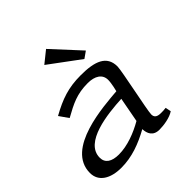

<svg xmlns="http://www.w3.org/2000/svg" viewBox="-180 -792 931 931"><g transform="rotate(-45 285.5 -326.0)"><path d="M1 -83C1 -24 53 7 127 7C200 7 266 -18 331 -54C332 -23 345 7 388 7C418 7 464 0 490 -18L484 -47C473 -45 461 -45 450 -45C420 -45 412 -57 412 -74C412 -101 461 -324 461 -354C461 -428 401 -450 305 -450C219 -450 163 -430 87 -388L120 -341C185 -377 227 -399 302 -399C350 -399 383 -379 383 -340C383 -315 372 -273 372 -273C281 -265 1 -250 1 -83ZM87 -102C87 -207 266 -225 363 -230L339 -102C287 -72 223 -47 164 -47C116 -47 87 -65 87 -102ZM215 -610 373 -493 407 -517 276 -659Z"/></g></svg>

Font: KpSans
Style: Italic
Weight: 400
Italic angle: -11°
Version: Version 0.66